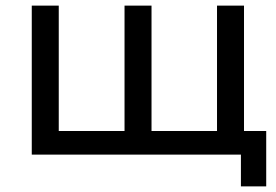

<svg xmlns="http://www.w3.org/2000/svg" viewBox="-20 -550 981 683"><path d="M848 0H93V-530H189V-84H423V-530H519V-84H752V-530H848ZM927 113H837V0H748V-84H927Z"/></svg>

Font: Argentum Novus
Style: Regular
Weight: 400
Designer: Julieta Ulanovsky
Foundry: Julieta Ulanovsky
Version: Version 7.20;July 27, 2021;FontCreator 13.0.0.2683 64-bit